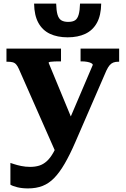

<svg xmlns="http://www.w3.org/2000/svg" viewBox="-20 -811 700 1070"><path d="M357 -603Q300 -603 258.5 -622.5Q217 -642 194 -683.5Q171 -725 170 -791H293Q294 -752 300.5 -729.5Q307 -707 321.5 -698Q336 -689 360 -689Q385 -689 398.5 -698Q412 -707 418.5 -730Q425 -753 426 -791H544Q543 -725 520 -683.5Q497 -642 455.5 -622.5Q414 -603 357 -603ZM399 -103 353 -22 296 51 85 -427Q78 -443 70 -452Q62 -461 50.5 -464Q39 -467 22 -467H16V-540H320V-469H315Q299 -469 284 -468.5Q269 -468 260 -466.5Q251 -465 251 -461ZM399 -17Q369 52 340.5 101Q312 150 282.5 180.5Q253 211 217.5 225Q182 239 136 239Q103 239 76.5 232.5Q50 226 38 218V97Q42 98 58 103.5Q74 109 98 114Q122 119 148 119Q176 119 198.5 112Q221 105 240.5 87.5Q260 70 277.5 39Q295 8 312 -39L340 -81L497 -449Q497 -455 488 -459.5Q479 -464 465 -466.5Q451 -469 434 -469H429V-540H644V-467H639Q623 -467 611.5 -462.5Q600 -458 591 -447.5Q582 -437 573 -418Z"/></svg>

Font: Roboto Serif
Style: Bold
Weight: 700
Designer: Greg Gazdowicz
Foundry: Commercial Type
Version: Version 1.008